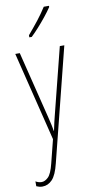

<svg xmlns="http://www.w3.org/2000/svg" viewBox="-108 -806 532 1091"><g transform="rotate(-10 158.0 -260.5)"><path d="M23 -527H49L145 -140Q153 -108 156 -93.5Q159 -79 160 -72.5Q161 -66 162 -59H164Q170 -89 174.5 -107.5Q179 -126 183 -142L280 -527H306L142 125Q126 191 101.5 216.5Q77 242 45 242Q35 242 27 240Q19 238 10 234V206Q27 216 45 216Q64 216 83 197.5Q102 179 116 122L150 -13ZM259 -756Q243 -732 220.5 -704Q198 -676 175 -650.5Q152 -625 132 -606H118V-618Q152 -658 178 -691Q204 -724 229 -763H259Z"/></g></svg>

Font: Noto Sans Gujarati ExtraCondensed Thin
Style: Regular
Weight: 100
Width: 2
Designer: Jelle Bosma - Monotype Design Team, Universal Thirst
Foundry: Monotype Imaging Inc.
Version: Version 2.106; ttfautohint (v1.8.4.7-5d5b)